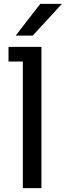

<svg xmlns="http://www.w3.org/2000/svg" viewBox="-20 -972 340 992"><path d="M194 0H98V-730H194ZM194 -654H24V-730H194ZM149 -788H61L188 -952H300Z"/></svg>

Font: Sora Variable
Style: Regular
Weight: 400
Designer: Jonathan Barnbrook, Julián Moncada
Foundry: Barnbrook Fonts
Version: Version 2.000